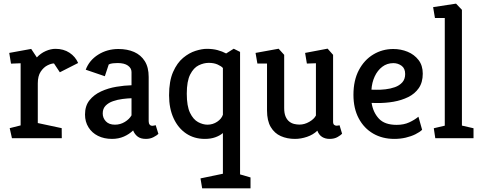

<svg xmlns="http://www.w3.org/2000/svg" viewBox="-20 -752 2621 1045"><path d="M45 0 32.8 -54.5 92.3 -69.5V-407.7L39.9 -405.6L30.3 -464L149.8 -485.8L180.5 -439.5Q201.4 -462.1 229 -474.2Q256.5 -486.2 282 -486.2Q326 -486.2 358.2 -465Q390.3 -443.8 405.3 -409.2L305.7 -358.6L273.8 -406.7Q259 -406.7 238.2 -396.2Q217.4 -385.8 201.5 -362Q185.7 -338.3 185.7 -298.4V-82.3L315.8 -54.5L316.3 0Z M589.6 4Q546.5 4 513.3 -12.5Q480 -29.1 461.4 -59.4Q442.7 -89.6 442.7 -128.5Q442.7 -175.9 467.1 -206.3Q491.5 -236.8 530.4 -254.6Q569.3 -272.4 613.2 -279.7Q657.2 -287 695.8 -288V-359.9Q695.8 -380.9 676.3 -394.9Q656.7 -408.9 619.9 -408.9Q608.5 -408.9 594.6 -407.5Q580.6 -406 571.8 -401.1L550.6 -337.1L446.6 -372.6Q465.7 -423.9 514.5 -454.6Q563.4 -485.3 624.3 -485.3Q673 -485.3 709.9 -469.1Q746.8 -452.9 768 -419.3Q789.2 -385.8 789.2 -333.3V-92.6Q789.2 -80.6 794.5 -73.9Q799.7 -67.3 809.6 -67.3Q814.6 -67.3 819.8 -68.8Q825 -70.2 827.4 -70.7L842.1 -23.3Q833.7 -14.9 815.5 -5.5Q797.4 4 774 4Q745.4 4 729 -8.8Q712.6 -21.5 704.5 -42.1Q683.5 -21.6 654.3 -8.8Q625.1 4 589.6 4ZM605.5 -73.4Q635 -73.4 659.5 -88.5Q684 -103.5 695.8 -124.2V-217.3Q674 -216.8 647 -213.3Q620 -209.9 595.4 -201.4Q570.7 -193 554.9 -176.9Q539.1 -160.9 539.1 -134.7Q539.1 -109.6 556.3 -91.5Q573.5 -73.4 605.5 -73.4Z M1080.3 273 1071.2 219 1193.2 193.6V-27.8Q1176.7 -13.8 1152 -4.9Q1127.4 4 1094.7 4Q1037 4 993.3 -25.3Q949.6 -54.6 924.9 -108.1Q900.2 -161.6 900.2 -233.5Q900.2 -310.6 922 -360.2Q943.8 -409.8 976.6 -437Q1009.4 -464.3 1044.4 -475.3Q1079.4 -486.2 1105.3 -486.2Q1138.2 -486.2 1164 -479.3Q1189.8 -472.4 1210.8 -461L1252.1 -486.8L1286.6 -469.5V197.2L1343.5 213.8V273ZM1109.1 -73.4Q1138.2 -73.4 1162.1 -89.4Q1185.9 -105.4 1193.2 -127.6V-381.8Q1184.8 -391.7 1164.5 -400.8Q1144.2 -409.9 1116 -409.9Q1089.2 -409.9 1061.5 -396.5Q1033.7 -383 1015.2 -346.7Q996.6 -310.4 996.6 -242.1Q996.6 -174.4 1014.2 -138Q1031.8 -101.7 1058 -87.5Q1084.3 -73.4 1109.1 -73.4Z M1585.5 4Q1542.8 4 1508.2 -11.3Q1473.7 -26.6 1453.5 -60.8Q1433.3 -95 1433.3 -150.8V-406.1H1380.9L1370.9 -464L1496.5 -486.8L1526.7 -453.5V-164.2Q1526.7 -135.7 1534.3 -117.9Q1542 -100 1554.5 -90.3Q1567.1 -80.5 1581.7 -77.2Q1596.4 -73.9 1610 -73.9Q1637.4 -73.9 1663.5 -89Q1689.6 -104 1699.5 -123.5V-407.7L1650.2 -406.1L1640.6 -464L1763.1 -487.2L1792.9 -453.5V-89.8Q1792.9 -76.8 1798.9 -72.3Q1804.8 -67.8 1812.2 -67.8Q1817.7 -67.8 1822.2 -69Q1826.7 -70.2 1828.1 -70.2L1841.9 -24.2Q1835.9 -17.2 1818 -6.6Q1800.1 4 1773.9 4Q1750.3 4 1733.1 -6.8Q1715.9 -17.5 1707.2 -40.7Q1684.2 -18.5 1651.1 -7.3Q1618 4 1585.5 4Z M2126 4Q2061.3 4 2011.2 -24.9Q1961.1 -53.8 1932.4 -107.8Q1903.7 -161.8 1903.7 -235.7Q1903.7 -314.6 1933.2 -370.4Q1962.6 -426.1 2012 -455.7Q2061.3 -485.3 2120.5 -485.3Q2162 -485.3 2198.4 -470.3Q2234.8 -455.3 2257.9 -425.5Q2281 -395.8 2281 -351.1Q2281 -303.9 2259.5 -272.7Q2238 -241.5 2201.7 -223.7Q2165.5 -205.9 2121.8 -198.3Q2078 -190.8 2033.1 -191.3L2002.6 -191.8Q2010.5 -140.6 2042 -106.5Q2073.5 -72.4 2138.8 -72.4Q2178.1 -72.4 2207.6 -86.1Q2237 -99.8 2257.4 -116.8L2277.5 -45.5Q2263.8 -32.6 2240.8 -21.2Q2217.8 -9.8 2188.5 -2.9Q2159.3 4 2126 4ZM2001.7 -263.9 2027 -263.4Q2050.3 -262.9 2077.7 -265.9Q2105 -268.9 2129.4 -277.6Q2153.8 -286.3 2169.5 -303.6Q2185.2 -321 2185.2 -349Q2185.2 -380.1 2165.3 -394.3Q2145.4 -408.4 2121.1 -408.4Q2086.6 -408.4 2060.6 -388.6Q2034.6 -368.8 2019.4 -335.9Q2004.2 -303 2001.7 -263.9Z M2349.1 0 2341 -54 2400.8 -68V-654.2H2347.3L2337.3 -713.1L2462 -732.2L2494.1 -698.6V-68.5L2557.2 -54V0Z"/></svg>

Font: Kreon Light
Style: Regular
Weight: 300
Designer: Julia Petretta
Foundry: Julia Petretta and Eli Heuer
Version: Version 2.002